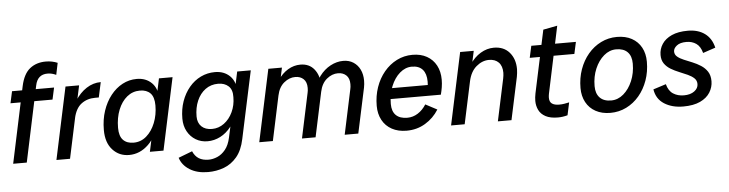

<svg xmlns="http://www.w3.org/2000/svg" viewBox="-51 -973 5342 1406"><g transform="rotate(-5 2619.5 -270.0)"><path d="M12 0 131 -561Q150 -649 197.5 -687Q245 -725 315 -725Q339 -725 360.5 -720.5Q382 -716 401 -708L383 -621Q368 -628 352.5 -632Q337 -636 320 -636Q246 -636 230 -557L112 0ZM31 -443 50 -530H359L340 -443Z M330 0 443 -530H543L430 0ZM458 -279Q475 -359 511.5 -417.5Q548 -476 597.5 -508Q647 -540 703 -540L679 -429H652Q593 -429 550.5 -397Q508 -365 492 -292Z M864 10Q791 10 743 -42.5Q695 -95 695 -188Q695 -265 716.5 -329Q738 -393 775.5 -440.5Q813 -488 862 -514Q911 -540 967 -540Q1034 -540 1076.5 -498.5Q1119 -457 1119 -380L1092 -221Q1069 -111 1006.5 -50.5Q944 10 864 10ZM904 -77Q958 -77 999 -112.5Q1040 -148 1063.5 -207Q1087 -266 1087 -335Q1087 -397 1059.5 -425Q1032 -453 983 -453Q929 -453 888 -419.5Q847 -386 823.5 -327.5Q800 -269 800 -195Q800 -134 827.5 -105.5Q855 -77 904 -77ZM1017 0 1043 -122 1089 -265 1104 -407 1130 -530H1230L1117 0Z M1429 185Q1349 185 1294.5 151Q1240 117 1223 62L1325 23Q1341 60 1369.5 77.5Q1398 95 1441 95Q1472 95 1505 81Q1538 67 1564.5 34.5Q1591 2 1603 -53L1628 -168L1664 -265L1679 -407L1705 -530H1805L1699 -34Q1682 48 1641.5 96Q1601 144 1546 164.5Q1491 185 1429 185ZM1445 -40Q1397 -40 1358.5 -63Q1320 -86 1297.5 -127Q1275 -168 1275 -221Q1275 -290 1295.5 -348Q1316 -406 1352.5 -449.5Q1389 -493 1437.5 -516.5Q1486 -540 1542 -540Q1609 -540 1651.5 -498.5Q1694 -457 1694 -380L1667 -236Q1652 -174 1618 -130Q1584 -86 1539 -63Q1494 -40 1445 -40ZM1485 -127Q1534 -127 1574 -156.5Q1614 -186 1637.5 -236Q1661 -286 1661 -345Q1663 -400 1634 -426.5Q1605 -453 1558 -453Q1504 -453 1464 -423.5Q1424 -394 1402 -343Q1380 -292 1380 -228Q1380 -181 1408 -154Q1436 -127 1485 -127Z M1821 0 1934 -530H2034L2004 -389L1958 -329Q1972 -394 2004 -441.5Q2036 -489 2079 -514.5Q2122 -540 2170 -540Q2235 -540 2271.5 -494.5Q2308 -449 2308 -381L2262 -334Q2276 -399 2310.5 -445Q2345 -491 2391 -515.5Q2437 -540 2485 -540Q2528 -540 2559.5 -519.5Q2591 -499 2608 -464Q2625 -429 2625 -383Q2625 -357 2620 -332L2549 0H2449L2519 -329Q2521 -335 2522 -346Q2523 -357 2523 -366Q2523 -409 2499.5 -431Q2476 -453 2439 -453Q2395 -453 2356.5 -421.5Q2318 -390 2305 -329L2235 0H2135L2205 -329Q2207 -335 2208 -346Q2209 -357 2209 -366Q2209 -409 2185.5 -431Q2162 -453 2125 -453Q2081 -453 2042.5 -421.5Q2004 -390 1991 -329L1921 0Z M2904 10Q2842 10 2796 -15Q2750 -40 2725.5 -85.5Q2701 -131 2701 -190Q2701 -263 2723 -326.5Q2745 -390 2785 -438Q2825 -486 2878.5 -513Q2932 -540 2994 -540Q3055 -540 3099.5 -515Q3144 -490 3168 -445Q3192 -400 3192 -340Q3192 -312 3187.5 -284.5Q3183 -257 3176 -231H2784L2801 -310H3119L3081 -266Q3085 -283 3086.5 -300Q3088 -317 3088 -335Q3088 -393 3061 -423.5Q3034 -454 2982 -454Q2934 -454 2893.5 -419Q2853 -384 2829 -325Q2805 -266 2805 -195Q2805 -140 2834 -112Q2863 -84 2917 -84Q2959 -84 2995 -107Q3031 -130 3056 -170L3141 -125Q3103 -64 3041.5 -27Q2980 10 2904 10Z M3231 0 3344 -530H3444L3407 -358L3364 -309Q3379 -380 3413.5 -432Q3448 -484 3494.5 -512Q3541 -540 3592 -540Q3665 -540 3706.5 -492Q3748 -444 3748 -369Q3748 -356 3746 -340Q3744 -324 3742 -313L3675 0H3575L3641 -309Q3643 -320 3644.5 -330.5Q3646 -341 3646 -351Q3646 -401 3620 -427.5Q3594 -454 3549 -454Q3499 -454 3455.5 -417Q3412 -380 3397 -309L3331 0Z M4016 10Q3960 10 3925.5 -8.5Q3891 -27 3876 -58Q3861 -89 3861 -125Q3861 -136 3862.5 -151.5Q3864 -167 3867 -180L3965 -640L4069 -660L3965 -168Q3962 -152 3962 -139Q3962 -109 3980.5 -96Q3999 -83 4033 -83Q4053 -83 4071 -86Q4089 -89 4107 -93L4087 0Q4069 5 4051 7.5Q4033 10 4016 10ZM3848 -443 3867 -530H4195L4176 -443Z M4402 10Q4340 10 4294 -15Q4248 -40 4223.5 -85.5Q4199 -131 4199 -190Q4199 -263 4221.5 -326.5Q4244 -390 4284.5 -438Q4325 -486 4379.5 -513Q4434 -540 4497 -540Q4560 -540 4605.5 -515Q4651 -490 4675.5 -445Q4700 -400 4700 -340Q4700 -267 4677.5 -203.5Q4655 -140 4614.5 -92Q4574 -44 4519.5 -17Q4465 10 4402 10ZM4415 -80Q4465 -80 4506 -115Q4547 -150 4571.5 -208Q4596 -266 4596 -335Q4596 -391 4567 -420.5Q4538 -450 4484 -450Q4434 -450 4393 -415Q4352 -380 4327.5 -322.5Q4303 -265 4303 -195Q4303 -140 4332 -110Q4361 -80 4415 -80Z M4938 10Q4855 10 4798 -26.5Q4741 -63 4730 -134L4824 -164Q4837 -114 4870.5 -92.5Q4904 -71 4949 -71Q4997 -71 5026 -92.5Q5055 -114 5055 -145Q5055 -171 5037 -188Q5019 -205 4990.5 -218Q4962 -231 4929.5 -244Q4897 -257 4868.5 -274Q4840 -291 4822 -316.5Q4804 -342 4804 -380Q4804 -424 4828 -460.5Q4852 -497 4899.5 -518.5Q4947 -540 5018 -540Q5093 -540 5142.5 -504Q5192 -468 5208 -399L5116 -368Q5103 -417 5072.5 -438Q5042 -459 5001 -459Q4954 -459 4929.5 -439.5Q4905 -420 4905 -397Q4905 -374 4923.5 -358.5Q4942 -343 4971 -331Q5000 -319 5032 -306Q5064 -293 5093 -274.5Q5122 -256 5140.5 -228Q5159 -200 5159 -157Q5159 -113 5135 -74.5Q5111 -36 5062 -13Q5013 10 4938 10Z"/></g></svg>

Font: Radio Canada Big
Style: Italic
Weight: 400
Italic angle: -12°
Designer: Étienne Aubert Bonn
Foundry: Coppers and Brasses
Version: Version 1.001